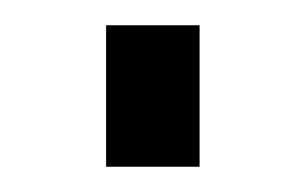

<svg xmlns="http://www.w3.org/2000/svg" viewBox="-20 -132 242 152"><path d="M64 0V-112H138V0Z"/></svg>

Font: Raleway-v4020 Medium
Style: Regular
Weight: 500
Designer: Matt McInerney, Pablo Impallari, Rodrigo Fuenzalida
Foundry: Matt McInerney, Pablo Impallari, Rodrigo Fuenzalida
Version: Version 4.020;PS 004.020;hotconv 1.0.88;makeotf.lib2.5.64775